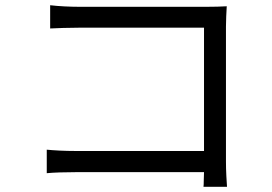

<svg xmlns="http://www.w3.org/2000/svg" viewBox="-20 -706 1040 735"><path d="M759 9Q760 1 760 -14Q760 -29 761 -47H272Q241 -47 210 -46Q179 -45 159 -43V-133Q179 -131 208.5 -129.5Q238 -128 270 -128H761V-600H282Q254 -600 222 -599Q190 -598 172 -597V-686Q197 -683 227 -681.5Q257 -680 281 -680H774Q792 -680 812.5 -680.5Q833 -681 848 -682Q847 -665 846 -643.5Q845 -622 845 -604V-88Q845 -61 846.5 -32Q848 -3 849 9Z"/></svg>

Font: SpoqaHanSans-Regular
Style: Regular
Weight: 400
Designer: [Spoqa Han Sans] Dong-huui Kim \uAE40 \uB3D9 \uD718  Younghwa Kang \uAC15 \uC601 \uD654  [Noto Sans] Ryoko NISHIZUKA \u8
Foundry: Spoqa (http://www.spoqa-han-sans.com)
Version: Version 2.000